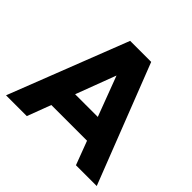

<svg xmlns="http://www.w3.org/2000/svg" viewBox="-171 -891 1075 1075"><g transform="rotate(45 366.5 -353.5)"><path d="M294.6 -707H450L725.8 0H561.2ZM283.4 -707H438.8L172.2 0H7.6ZM137.6 -277.8H596.8V-141H137.6Z"/></g></svg>

Font: 寒蝉端黑体 Light
Style: Regular
Weight: 300
Designer: ChillDuanSans {Warren2060}; 
Source Han Sans {Ryoko NISHIZUKA 西塚涼子 (kana, bopomofo & ideographs); Paul D. Hunt (Latin, G
Foundry: ChillType&Adobe
Version: Version 1.300;Glyphs 3.3 (3306)